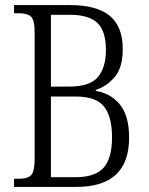

<svg xmlns="http://www.w3.org/2000/svg" viewBox="-20 -734 585 754"><path d="M35 0V-32H55Q88 -32 102 -46Q116 -60 116 -111V-606Q116 -656 101.5 -669Q87 -682 55 -682H35V-714H255Q360 -714 411 -672Q462 -630 462 -541Q462 -468 430 -431Q398 -394 356 -381V-377Q414 -368 450.5 -324Q487 -280 487 -193Q487 0 280 0ZM252 -394Q333 -394 364.5 -431.5Q396 -469 396 -538Q396 -611 363 -643.5Q330 -676 253 -676H180V-394ZM275 -38Q354 -38 387 -75.5Q420 -113 420 -195Q420 -275 389 -315Q358 -355 277 -355H180V-38Z"/></svg>

Font: Noto Serif Tamil Condensed Light
Style: Regular
Weight: 300
Width: 3
Designer: Indian Type Foundry, Tom Grace, and the Monotype Design Team
Foundry: Monotype Imaging Inc.
Version: Version 2.004; ttfautohint (v1.8.4.7-5d5b)